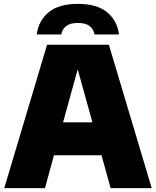

<svg xmlns="http://www.w3.org/2000/svg" viewBox="-20 -971 805 991"><path d="M2 0 223 -740H542L763 0H551L504 -169.5H258.5L212 0ZM305.5 -339.5H457L381 -613ZM169.5 -793Q179 -864.5 231.2 -907.8Q283.5 -951 382 -951Q480.5 -951 532.8 -907.8Q585 -864.5 594.5 -793H468Q462 -822.5 441.2 -837.5Q420.5 -852.5 382 -852.5Q343.5 -852.5 322.8 -837.5Q302 -822.5 296 -793Z"/></svg>

Font: Encode Sans Black
Style: Regular
Weight: 900
Designer: Multiple Designers
Foundry: Impallari Type
Version: Version 3.002; ttfautohint (v1.8.3) -l 8 -r 50 -G 200 -x 14 